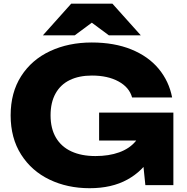

<svg xmlns="http://www.w3.org/2000/svg" viewBox="-20 -995 1005 1032"><path d="M461.6 16.6Q342.6 16.6 246.2 -29.6Q149.8 -75.8 93.5 -164.3Q37.2 -252.8 37.2 -375Q37.2 -497.5 93.8 -585.9Q150.4 -674.2 249.5 -720.4Q348.6 -766.6 473.2 -766.6Q594.3 -766.6 686 -729.3Q777.7 -691.9 833 -625.1Q888.3 -558.4 905.2 -471.1H690Q674.9 -525.8 617 -557.3Q559.2 -588.9 474.1 -588.9Q405 -588.9 355.3 -564.8Q305.5 -540.8 278.7 -492.6Q251.8 -444.4 251.8 -375Q251.8 -303.9 280.8 -254.9Q309.8 -205.9 363.8 -181.1Q417.8 -156.2 493.2 -156.2Q565.3 -156.2 620.4 -176.1Q675.6 -196 708.4 -234.9Q741.2 -273.8 746.8 -328.6L838.2 -324.7Q834.3 -231 791.2 -153.5Q748.2 -76 664.5 -29.7Q580.8 16.6 461.6 16.6ZM512.7 -389.8H911.9V0H761.3L731 -295.4L771.1 -239.8H512.7ZM584.2 -975.3 736.7 -805.2H565.1L424.7 -909.2H522.3L381.9 -805.2H210.6L362.8 -975.3Z"/></svg>

Font: Unbounded Variable
Style: Regular
Weight: 400
Designer: Luke Prowse, Jean-Baptiste Morizot, Fátima Lázaro, Florian Runge
Foundry: NaN
Version: Version 1.600;FEAKit 1.0